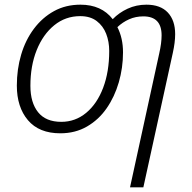

<svg xmlns="http://www.w3.org/2000/svg" viewBox="-20 -561 823 821"><path d="M661 -333Q671 -377 671 -410Q671 -491 593 -491Q560 -491 532 -478.5Q504 -466 482 -445Q506 -398 506 -337Q506 -271 488 -209Q470 -147 436 -98Q402 -49 352 -20Q302 9 238 9Q147 9 99.5 -47Q52 -103 52 -195Q52 -265 70.5 -327.5Q89 -390 125 -438Q161 -486 211 -513.5Q261 -541 324 -541Q414 -541 462 -479Q489 -507 526 -524Q563 -541 606 -541Q666 -541 697.5 -507.5Q729 -474 729 -415Q729 -380 719 -335L593 240H536ZM242 -40Q302 -40 348.5 -78.5Q395 -117 421 -185.5Q447 -254 447 -343Q447 -383 434 -416.5Q421 -450 393.5 -471Q366 -492 323 -492Q260 -492 212 -453Q164 -414 137 -347Q110 -280 110 -194Q110 -122 143 -81Q176 -40 242 -40Z"/></svg>

Font: Noto Sans Light
Style: Italic
Weight: 300
Italic angle: -12°
Designer: Monotype Design Team
Foundry: Monotype Imaging Inc.
Version: Version 2.013; ttfautohint (v1.8.4.7-5d5b)